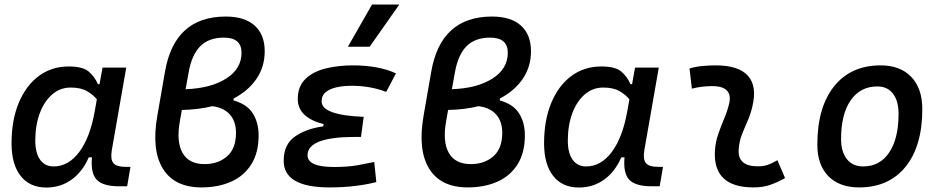

<svg xmlns="http://www.w3.org/2000/svg" viewBox="-20 -815 4142 845"><path d="M418 -444.3 431.2 -517.6H535.6L472.2 -154.8Q465.3 -115.7 478.3 -98.1Q491.2 -80.6 534.2 -80.6H554.2L539.6 4.9H504.9Q433.1 4.9 405.8 -23.9Q378.4 -52.7 384.8 -122.6H370.6Q343.3 -59.1 294.9 -24.4Q246.6 10.3 184.1 10.3Q110.8 10.3 70.8 -40.8Q30.8 -91.8 30.8 -184.1Q30.8 -285.6 62.3 -361.8Q93.8 -438 150.4 -480.2Q207 -522.5 282.7 -522.5Q343.3 -522.5 369.6 -500.7Q396 -479 411.1 -444.3ZM291 -429.7Q244.6 -429.7 209.5 -399.2Q174.3 -368.7 154.8 -315.9Q135.3 -263.2 135.3 -196.3Q135.3 -141.6 156.5 -112.1Q177.7 -82.5 215.8 -82.5Q281.2 -82.5 328.9 -146.2Q376.5 -210 397 -325.7L406.2 -377.9Q390.6 -397.5 363.3 -413.6Q335.9 -429.7 291 -429.7Z M866.7 9.8Q747.6 9.8 696.8 -72.8Q646 -155.3 672.4 -305.7L706.1 -499.5Q748 -742.2 973.6 -742.2Q1056.6 -742.2 1100.8 -702.4Q1145 -662.6 1145 -589.4Q1145 -521.5 1108.9 -468.3Q1072.8 -415 1007.8 -381.3V-373Q1067.4 -356.4 1092.8 -315.7Q1118.2 -274.9 1118.2 -219.7Q1118.2 -142.6 1085.9 -91.6Q1053.7 -40.5 997.1 -15.4Q940.4 9.8 866.7 9.8ZM914.6 -347.7Q853 -332.5 780.3 -331.1L771.5 -281.2Q755.4 -191.4 783.4 -142.1Q811.5 -92.8 879.4 -92.8Q939 -92.3 978.8 -126.5Q1018.6 -160.6 1018.6 -230.5Q1018.6 -280.8 991.7 -311Q964.8 -341.3 914.6 -347.7ZM796.9 -422.4Q907.7 -426.3 975.3 -469.2Q1043 -512.2 1043 -583Q1043 -649.4 965.3 -649.4Q898.9 -649.4 861.6 -611.8Q824.2 -574.2 810.5 -498Z M1430.2 9.8Q1228.5 9.8 1228.5 -107.4Q1228.5 -179.2 1277.8 -213.9Q1327.1 -248.5 1402.3 -258.8L1404.3 -268.6Q1290.5 -298.3 1290.5 -378.9Q1290.5 -434.6 1323.7 -467Q1356.9 -499.5 1412.1 -513.4Q1467.3 -527.3 1532.7 -527.3Q1646 -527.3 1722.7 -492.2L1679.7 -410.6Q1609.4 -437.5 1527.8 -437.5Q1493.2 -437.5 1462.9 -431.2Q1432.6 -424.8 1414.1 -409.9Q1395.5 -395 1395.5 -368.7Q1395.5 -308.1 1580.6 -300.8L1568.8 -212.4H1543.5Q1333.5 -212.4 1333.5 -131.8Q1333.5 -80.1 1449.7 -80.1Q1510.7 -80.1 1552.5 -87.6Q1594.2 -95.2 1627 -102.1L1636.2 -13.7Q1595.2 -2.9 1543.2 3.4Q1491.2 9.8 1430.2 9.8ZM1511.2 -609.4 1617.2 -794.9H1737.3L1606.9 -609.4Z M2038.6 9.8Q1919.4 9.8 1868.7 -72.8Q1817.9 -155.3 1844.2 -305.7L1877.9 -499.5Q1919.9 -742.2 2145.5 -742.2Q2228.5 -742.2 2272.7 -702.4Q2316.9 -662.6 2316.9 -589.4Q2316.9 -521.5 2280.8 -468.3Q2244.6 -415 2179.7 -381.3V-373Q2239.3 -356.4 2264.6 -315.7Q2290 -274.9 2290 -219.7Q2290 -142.6 2257.8 -91.6Q2225.6 -40.5 2168.9 -15.4Q2112.3 9.8 2038.6 9.8ZM2086.4 -347.7Q2024.9 -332.5 1952.1 -331.1L1943.4 -281.2Q1927.2 -191.4 1955.3 -142.1Q1983.4 -92.8 2051.3 -92.8Q2110.8 -92.3 2150.6 -126.5Q2190.4 -160.6 2190.4 -230.5Q2190.4 -280.8 2163.6 -311Q2136.7 -341.3 2086.4 -347.7ZM1968.8 -422.4Q2079.6 -426.3 2147.2 -469.2Q2214.8 -512.2 2214.8 -583Q2214.8 -649.4 2137.2 -649.4Q2070.8 -649.4 2033.4 -611.8Q1996.1 -574.2 1982.4 -498Z M2761.7 -444.3 2774.9 -517.6H2879.4L2815.9 -154.8Q2809.1 -115.7 2822 -98.1Q2835 -80.6 2877.9 -80.6H2897.9L2883.3 4.9H2848.6Q2776.9 4.9 2749.5 -23.9Q2722.2 -52.7 2728.5 -122.6H2714.4Q2687 -59.1 2638.7 -24.4Q2590.3 10.3 2527.8 10.3Q2454.6 10.3 2414.6 -40.8Q2374.5 -91.8 2374.5 -184.1Q2374.5 -285.6 2406 -361.8Q2437.5 -438 2494.1 -480.2Q2550.8 -522.5 2626.5 -522.5Q2687 -522.5 2713.4 -500.7Q2739.7 -479 2754.9 -444.3ZM2634.8 -429.7Q2588.4 -429.7 2553.2 -399.2Q2518.1 -368.7 2498.5 -315.9Q2479 -263.2 2479 -196.3Q2479 -141.6 2500.2 -112.1Q2521.5 -82.5 2559.6 -82.5Q2625 -82.5 2672.6 -146.2Q2720.2 -210 2740.7 -325.7L2750 -377.9Q2734.4 -397.5 2707 -413.6Q2679.7 -429.7 2634.8 -429.7Z M3401.4 -109.9 3435.1 -31.2Q3405.3 -14.2 3372.1 -2.2Q3338.9 9.8 3295.9 9.8Q3116.2 9.8 3126.5 -153.3Q3128.9 -189.9 3140.9 -224.6Q3152.8 -259.3 3166.7 -292Q3180.7 -324.7 3188 -355Q3209 -436 3114.3 -436Q3067.9 -436 3024.9 -424.8L3014.6 -513.7Q3043.5 -522 3072.3 -524.7Q3101.1 -527.3 3129.9 -527.3Q3231 -527.3 3272 -481.2Q3313 -435.1 3291 -345.2Q3282.7 -310.5 3269.3 -280.5Q3255.9 -250.5 3244.6 -221.2Q3233.4 -191.9 3231 -157.7Q3225.6 -83 3314.9 -83Q3339.4 -83 3357.7 -89.1Q3376 -95.2 3401.4 -109.9Z M3760.7 9.8Q3674.3 9.8 3625.7 -39.8Q3577.1 -89.4 3577.1 -177.7Q3577.1 -342.8 3650.9 -435.1Q3724.6 -527.3 3855.5 -527.3Q3941.9 -527.3 3990.5 -476.6Q4039.1 -425.8 4039.1 -335Q4039.1 -172.4 3965.6 -81.3Q3892.1 9.8 3760.7 9.8ZM3778.8 -82.5Q3852.1 -82.5 3893.3 -143.8Q3934.6 -205.1 3934.6 -314Q3934.6 -370.6 3910.2 -402.6Q3885.7 -434.6 3841.3 -434.6Q3766.1 -434.6 3723.9 -373.5Q3681.6 -312.5 3681.6 -203.6Q3681.6 -146.5 3707.3 -114.5Q3732.9 -82.5 3778.8 -82.5Z"/></svg>

Font: Cascadia Code NF
Style: Italic
Weight: 400
Italic angle: -10°
Monospace: yes
Designer: Aaron Bell
Foundry: Saja Typeworks
Version: Version 2404.023; ttfautohint (v1.8.4)